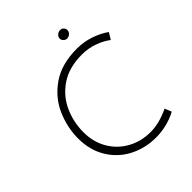

<svg xmlns="http://www.w3.org/2000/svg" viewBox="-236 -1010 1169 1169"><g transform="rotate(-45 348.5 -426.0)"><path d="M607 -32Q523 12 428 12Q335 12 257 -28.5Q179 -69 133.5 -144.5Q88 -220 88 -320Q88 -412 126.5 -502Q165 -592 250.5 -652Q336 -712 469 -712Q529 -712 582.5 -694Q636 -676 679 -646L653 -603Q616 -631 567.5 -648Q519 -665 466 -665Q355 -665 281.5 -615.5Q208 -566 173 -488Q138 -410 138 -323Q138 -239 176.5 -173.5Q215 -108 281 -71.5Q347 -35 429 -35Q503 -35 589 -76ZM439 -829Q439 -844 451.5 -854.5Q464 -865 479 -864Q492 -864 501 -854Q510 -844 509 -831Q508 -816 496.5 -806.5Q485 -797 470 -797Q457 -798 448 -807.5Q439 -817 439 -829Z"/></g></svg>

Font: Josefin Sans Light
Style: Italic
Weight: 300
Italic angle: -7°
Designer: Santiago Orozco
Foundry: Typemade
Version: Version 2.000